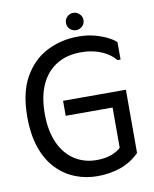

<svg xmlns="http://www.w3.org/2000/svg" viewBox="-92 -904 788 984"><g transform="rotate(-10 302.0 -412.0)"><path d="M33 -350Q33 -475 77.5 -554.5Q122 -634 196.5 -672.5Q271 -711 361 -711Q410 -711 449 -700Q488 -689 515.5 -674.5Q543 -660 555 -647V-557H539Q524 -576 498.5 -592.5Q473 -609 438.5 -619Q404 -629 359 -629Q287 -629 234 -596.5Q181 -564 152.5 -502Q124 -440 124 -351Q124 -263 151.5 -200.5Q179 -138 229.5 -104.5Q280 -71 346 -71Q393 -71 426 -84.5Q459 -98 472 -113V-322H228V-400H555V-71Q512 -28 456.5 -8.5Q401 11 336 11Q275 11 220.5 -10.5Q166 -32 123.5 -76Q81 -120 57 -188.5Q33 -257 33 -350ZM357 -745Q339 -745 325.5 -757.5Q312 -770 312 -790Q312 -809 325.5 -822Q339 -835 357 -835Q375 -835 389 -822Q403 -809 403 -790Q403 -770 389 -757.5Q375 -745 357 -745Z"/></g></svg>

Font: Phudu
Style: Regular
Weight: 400
Version: Version 1.005;gftools[0.9.23]